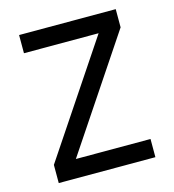

<svg xmlns="http://www.w3.org/2000/svg" viewBox="-105 -789 797 877"><g transform="rotate(-15 293.5 -350.0)"><path d="M418 -614H65V-700H522V-614L169 -86H522V0H65V-86Z"/></g></svg>

Font: MedMera Sans Display
Style: Regular
Weight: 500
Designer: Kasper Nordkvist
Foundry: UNCUT.wtf
Version: Version 1.300